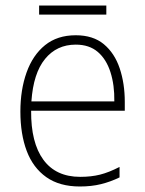

<svg xmlns="http://www.w3.org/2000/svg" viewBox="-20 -667 527 697"><path d="M255 -539Q318 -539 357 -506.5Q396 -474 414.5 -419Q433 -364 433 -297V-265H93Q92 -149 137.5 -87Q183 -25 271 -25Q311 -25 343 -33Q375 -41 414 -61V-23Q381 -7 346.5 1.5Q312 10 270 10Q196 10 148 -24Q100 -58 77 -119Q54 -180 54 -262Q54 -341 76.5 -404Q99 -467 143.5 -503Q188 -539 255 -539ZM255 -505Q186 -505 143.5 -453Q101 -401 94 -299H395Q396 -358 381 -405Q366 -452 335 -478.5Q304 -505 255 -505ZM366 -647V-614H122V-647Z"/></svg>

Font: Noto Sans Gujarati UI SemiCondensed ExtraLight
Style: Regular
Weight: 200
Width: 4
Designer: Jelle Bosma - Monotype Design Team, Universal Thirst
Foundry: Monotype Imaging Inc.
Version: Version 2.106; ttfautohint (v1.8.4.7-5d5b)